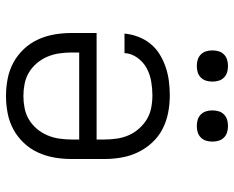

<svg xmlns="http://www.w3.org/2000/svg" viewBox="-90 -682 780 640"><g transform="rotate(90 300.0 -362.0)"><path d="M300 8Q271 8 242.5 2.5Q214 -3 189 -16.5Q164 -30 144 -51Q124 -72 112 -98Q100 -124 95 -152.5Q90 -181 90 -210V-294H445V-320Q445 -341 442 -361.5Q439 -382 431 -400.5Q423 -419 409 -435Q395 -451 377.5 -461.5Q360 -472 339.5 -476Q319 -480 298 -480Q275 -480 251.5 -476Q228 -472 207.5 -461Q187 -450 172.5 -430Q158 -410 157 -387H92Q94 -410 102.5 -432.5Q111 -455 126 -473.5Q141 -492 161.5 -504.5Q182 -517 204.5 -524.5Q227 -532 250.5 -535Q274 -538 298 -538Q327 -538 355.5 -532.5Q384 -527 409.5 -514Q435 -501 455 -479.5Q475 -458 487.5 -432Q500 -406 505 -377.5Q510 -349 510 -320V-210Q510 -181 505 -152.5Q500 -124 488 -98Q476 -72 456 -51Q436 -30 411 -16.5Q386 -3 357.5 2.5Q329 8 300 8ZM300 -50Q320 -50 340.5 -54Q361 -58 378.5 -68.5Q396 -79 409.5 -95Q423 -111 431 -130Q439 -149 442 -169.5Q445 -190 445 -210V-236H155V-210Q155 -190 158 -169.5Q161 -149 169 -130Q177 -111 190.5 -95Q204 -79 221.5 -68.5Q239 -58 259.5 -54Q280 -50 300 -50ZM400 -628Q389 -628 379 -631Q369 -634 361.5 -641.5Q354 -649 351 -659Q348 -669 348 -680Q348 -691 351 -701Q354 -711 361.5 -718.5Q369 -726 379 -729Q389 -732 400 -732Q411 -732 421 -729Q431 -726 438.5 -718.5Q446 -711 449 -701Q452 -691 452 -680Q452 -669 449 -659Q446 -649 438.5 -641.5Q431 -634 421 -631Q411 -628 400 -628ZM200 -628Q189 -628 179 -631Q169 -634 161.5 -641.5Q154 -649 151 -659Q148 -669 148 -680Q148 -691 151 -701Q154 -711 161.5 -718.5Q169 -726 179 -729Q189 -732 200 -732Q211 -732 221 -729Q231 -726 238.5 -718.5Q246 -711 249 -701Q252 -691 252 -680Q252 -669 249 -659Q246 -649 238.5 -641.5Q231 -634 221 -631Q211 -628 200 -628Z"/></g></svg>

Font: Iosevka Curly Slab LtEx
Style: Regular
Weight: 300
Width: 7
Monospace: yes
Designer: Belleve Invis
Foundry: Belleve Invis
Version: Version 11.1.0; ttfautohint (v1.8.3)